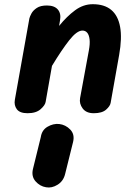

<svg xmlns="http://www.w3.org/2000/svg" viewBox="-20 -526 638 892"><path d="M108 0Q72 0 58.2 -18.5Q44.5 -37 49 -62.5L116.5 -440.5Q118.5 -449 126 -463.2Q133.5 -477.5 150.8 -489Q168 -500.5 198 -500.5Q232.5 -500.5 248.5 -482Q264.5 -463.5 259 -432L254.5 -405.5Q290.5 -450 328.8 -478.2Q367 -506.5 411 -506.5Q465 -506.5 496.8 -480Q528.5 -453.5 538 -401.2Q547.5 -349 533.5 -270.5L494 -48Q491.5 -33 472.8 -16.5Q454 0 415.5 0Q380.5 0 364 -22.2Q347.5 -44.5 352 -70L393 -292.5Q398.5 -322.5 396.2 -342.8Q394 -363 385.5 -373.5Q377 -384 363 -384Q337 -384 301.5 -338.8Q266 -293.5 221.5 -220L192 -52.5Q189.5 -37 168.5 -18.5Q147.5 0 108 0ZM194 344Q165.5 339.5 145.2 316.5Q125 293.5 133 259.5L169.5 111Q174.5 78 200.8 62.8Q227 47.5 254.5 50Q285 53.5 306.5 76Q328 98.5 319.5 133.5L282.5 282.5Q274.5 315.5 247.5 332.2Q220.5 349 194 344Z"/></svg>

Font: Edu AU VIC WA NT Pre
Style: Bold
Weight: 700
Designer: Tina and Corey Anderson, Eben Sorkin, Mirko Velimirovic
Foundry: Google for Education
Version: Version 1.001